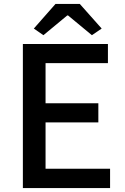

<svg xmlns="http://www.w3.org/2000/svg" viewBox="-20 -962 640 982"><path d="M97 0H543V-99H213V-336H483V-434H213V-639H532V-737H97ZM202 -782 324 -883H328L450 -782L500 -816L388 -942H264L153 -816Z"/></svg>

Font: ChiuKong Gothic CL Medium
Style: Regular
Weight: 500
Designer: Ryoko NISHIZUKA 西塚涼子 (kana, bopomofo & ideographs); Paul D. Hunt (Latin, Greek & Cyrillic); Sandoll Communications 산돌커뮤니
Foundry: Adobe
Version: Version 1.300